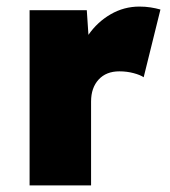

<svg xmlns="http://www.w3.org/2000/svg" viewBox="-20 -564 518 584"><path d="M70 0V-533H244L249 -458Q276 -497 316.5 -520.5Q357 -544 404 -544Q422 -544 438 -541.5Q454 -539 468 -535L417 -329Q407 -336 386.5 -341.5Q366 -347 343 -347Q303 -347 280 -322Q257 -297 257 -255V0Z"/></svg>

Font: Lexend Deca ExtraBold
Style: Regular
Weight: 800
Designer: Bonnie Shaver-Troup, Thomas Jockin
Foundry: Lexend
Version: Version 1.008; ttfautohint (v1.8.4.7-5d5b)